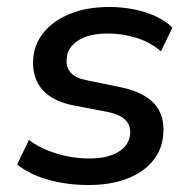

<svg xmlns="http://www.w3.org/2000/svg" viewBox="-20 -521 552 550"><path d="M234 9Q171 9 117 -6.5Q63 -22 29 -50L63 -120Q87 -102 115.5 -90.5Q144 -79 174.5 -73Q205 -67 235 -67Q289 -67 320 -86.5Q351 -106 353 -139Q354 -163 338.5 -178Q323 -193 290 -200L191 -219Q132 -230 102 -263.5Q72 -297 75 -350Q77 -392 103.5 -426Q130 -460 178.5 -480.5Q227 -501 294 -501Q328 -501 362 -494.5Q396 -488 425.5 -474.5Q455 -461 474 -442L441 -374Q411 -400 371 -412.5Q331 -425 289 -425Q234 -425 203 -404.5Q172 -384 171 -351Q169 -328 183 -312.5Q197 -297 229 -291L326 -271Q389 -258 420 -226Q451 -194 448 -141Q446 -95 418.5 -61Q391 -27 343.5 -9Q296 9 234 9Z"/></svg>

Font: Nunito Sans 10pt SemiBold
Style: Italic
Weight: 600
Italic angle: -9°
Designer: Vernon Adams
Foundry: Vernon Adams
Version: Version 3.101;gftools[0.9.27]